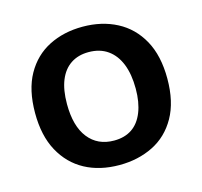

<svg xmlns="http://www.w3.org/2000/svg" viewBox="-85 -629 775 736"><g transform="rotate(-15 302.5 -261.5)"><path d="M303 13Q225 13 166.5 -18.5Q108 -50 74.5 -111.5Q41 -173 41 -263Q41 -355 75 -415.5Q109 -476 168 -506Q227 -536 302 -536Q378 -536 437.5 -505Q497 -474 531 -412.5Q565 -351 565 -260Q565 -168 530.5 -107Q496 -46 436.5 -16.5Q377 13 303 13ZM307 -83Q349 -83 378 -102.5Q407 -122 422.5 -161Q438 -200 438 -254Q438 -311 422 -351.5Q406 -392 375 -414Q344 -436 299 -436Q258 -436 228.5 -416.5Q199 -397 183.5 -359Q168 -321 168 -265Q168 -177 205 -130Q242 -83 307 -83Z"/></g></svg>

Font: Bricolage Grotesque 16pt SemiBold
Style: Regular
Weight: 600
Version: Version 1.001;gftools[0.9.33.dev8+g029e19f]